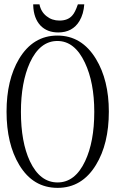

<svg xmlns="http://www.w3.org/2000/svg" viewBox="-20 -864 540 900"><path d="M249 -697.3Q134.8 -697.3 69.3 -587.9Q10.7 -489.3 10.7 -340.8Q10.7 -189.5 70.3 -90.8Q134.8 16.6 250 16.6Q364.3 16.6 429.7 -90.8Q490.2 -189.5 490.2 -340.8Q490.2 -488.3 429.7 -587.9Q363.3 -697.3 249 -697.3ZM249 -671.9Q330.1 -671.9 377.9 -570.3Q421.9 -477.5 421.9 -339.8Q421.9 -199.2 378.9 -108.4Q332 -8.8 250 -8.8Q167 -8.8 120.1 -108.4Q78.1 -198.2 78.1 -339.8Q78.1 -477.5 120.1 -570.3Q167 -671.9 249 -671.9ZM345.7 -843.8 344.7 -842.8Q332 -805.7 319.3 -792Q298.8 -767.6 258.8 -767.6Q223.6 -767.6 198.2 -788.1Q171.9 -808.6 165 -843.8H135.7V-838.9Q137.7 -778.3 169.9 -744.1Q201.2 -711.9 252.9 -711.9Q320.3 -711.9 352.5 -765.6Q372.1 -798.8 375 -843.8Z"/></svg>

Font: BatangChe
Style: Regular
Weight: 400
Monospace: yes
Version: Version 2.21